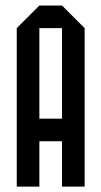

<svg xmlns="http://www.w3.org/2000/svg" viewBox="-20 -687 373 707"><path d="M125 0H41.7V-583.3L125 -666.7H208.3L291.7 -583.3V0H208.3V-166.7H125ZM125 -250H208.3V-583.3H125Z"/></svg>

Font: Yulong
Style: Regular
Weight: 400
Designer: GGBotNet
Foundry: f0n7.com
Version: 1.00